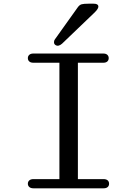

<svg xmlns="http://www.w3.org/2000/svg" viewBox="-20 -1020 740 1040"><path d="M541 -49.8Q555.2 -49.8 563 -43.2Q570.8 -36.6 570.8 -24.9Q570.8 -13.2 563 -6.6Q555.2 0 541 0H161.1Q147 0 138.9 -6.8Q130.9 -13.7 130.9 -24.9Q130.9 -36.1 138.9 -43Q147 -49.8 161.1 -49.8H301.8V-680.2H160.2Q146.5 -680.2 138.7 -687Q130.9 -693.8 130.9 -705.1Q130.9 -716.3 138.7 -723.1Q146.5 -730 160.2 -730H540Q553.7 -730 561.3 -723.1Q568.8 -716.3 568.8 -705.1Q568.8 -693.8 561.3 -687Q553.7 -680.2 540 -680.2H401.9V-49.8ZM276.9 -806.2Q272 -799.8 272.5 -790.3Q272.9 -780.8 280.8 -775.9Q296.4 -766.1 315.9 -783.2L493.2 -953.1Q515.1 -974.6 512.7 -987.3Q510.3 -1000 486.8 -1000H460Q433.6 -1000 422.1 -996.8Q410.6 -993.7 400.9 -980Z"/></svg>

Font: Director
Style: Regular
Weight: 400
Designer: Ange Degheest & May Jolivet & Justine Herbel
Foundry: Velvetyne Type Foundry
Version: Version 1.000;FEAKit 1.0